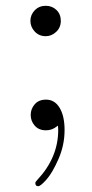

<svg xmlns="http://www.w3.org/2000/svg" viewBox="-20 -450 318 663"><path d="M138 -430Q160 -430 175 -415.5Q190 -401 190 -378Q190 -355 174 -340Q158 -325 138 -325Q115 -325 100 -341Q85 -357 85 -378Q85 -399 100 -414.5Q115 -430 138 -430ZM139 -106Q169 -106 186 -77.5Q203 -49 203 -1Q203 51 182 99Q161 147 140.5 170Q120 193 112 193Q102 193 102 182Q102 178 109 171Q181 94 181 -1Q181 -16 179 -16L177 -14Q160 0 139 0Q114 0 100 -16Q86 -32 86 -53Q86 -74 100 -90Q114 -106 139 -106Z"/></svg>

Font: CMU Serif
Style: Roman
Weight: 500
Version: Version 0.7.0